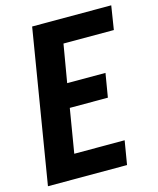

<svg xmlns="http://www.w3.org/2000/svg" viewBox="-111 -813 731 891"><g transform="rotate(-15 254.5 -367.5)"><path d="M8 0 129 -735H509L491 -621H249L218 -439H402L383 -325H200L165 -114H407L388 0Z"/></g></svg>

Font: Iosevka Curly Heavy Oblique
Style: Regular
Weight: 900
Italic angle: -9°
Monospace: yes
Designer: Belleve Invis
Foundry: Belleve Invis
Version: Version 11.1.0; ttfautohint (v1.8.3)